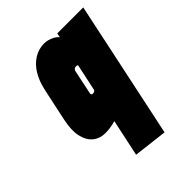

<svg xmlns="http://www.w3.org/2000/svg" viewBox="-208 -620 940 940"><g transform="rotate(-45 262.5 -149.5)"><path d="M239 0 198 192 374 213 525 -501H345L341 -479Q332 -490 319 -497Q306 -504 292 -508Q278 -512 265 -512Q227 -512 194.5 -492Q162 -472 139.5 -435Q117 -398 106 -346L70 -177Q57 -116 66.5 -74Q76 -32 102.5 -10.5Q129 11 166 11Q181 11 194 9.5Q207 8 218.5 5.5Q230 3 239 0ZM307 -319 277 -179Q277 -177 275.5 -175.5Q274 -174 272 -172.5Q270 -171 267 -170Q264 -169 260 -169Q256 -169 253.5 -171Q251 -173 250.5 -176Q250 -179 251 -182L277 -306Q278 -311 280 -314Q282 -317 284 -318.5Q286 -320 288.5 -321Q291 -322 293 -322Q295 -322 297 -322Q299 -322 300.5 -321.5Q302 -321 304 -320.5Q306 -320 307 -319Z"/></g></svg>

Font: Advent Pro Black
Style: Italic
Weight: 900
Italic angle: -12°
Version: Version 3.000